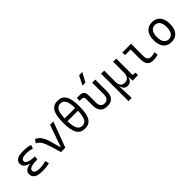

<svg xmlns="http://www.w3.org/2000/svg" viewBox="212 -2124 3678 3678"><g transform="rotate(-45 2051.0 -285.0)"><path d="M305.7 9.8C385.7 9.8 452.6 1 503.9 -13.7L481 -91.3C439 -79.6 390.1 -64.9 309.6 -64.9C218.3 -64.9 172.4 -89.4 172.4 -138.2C172.4 -192.9 241.7 -219.7 379.9 -219.7H396.5L406.2 -293.5C259.8 -299.3 187 -328.6 187 -380.4C187 -428.7 232.9 -452.6 324.2 -452.6C384.3 -452.6 436.5 -443.8 482.4 -425.8L508.8 -499C468.8 -518.1 403.8 -527.3 313.5 -527.3C170.4 -527.3 99.6 -484.9 99.6 -399.9C99.6 -334 142.6 -290.5 230.5 -267.6V-257.8C133.3 -243.7 85 -202.1 85 -133.3C85 -37.6 157.7 9.8 305.7 9.8Z M817.9 0H934.6L1128.9 -517.6H1039.1L881.8 -71.8H876L820.8 -271C783.2 -406.7 732.4 -493.2 640.6 -527.3L592.8 -458C673.3 -427.2 713.4 -342.8 753.4 -210.9Z M1464.8 9.8C1620.6 9.8 1687.5 -102.5 1687.5 -366.2C1687.5 -629.9 1620.6 -742.2 1464.8 -742.2C1309.1 -742.2 1242.2 -629.9 1242.2 -366.2C1242.2 -102.5 1309.1 9.8 1464.8 9.8ZM1464.8 -64.9C1370.6 -64.9 1327.6 -144.5 1322.8 -329.6H1606.9C1602.1 -144.5 1559.1 -64.9 1464.8 -64.9ZM1322.8 -405.8C1328.1 -588.9 1371.1 -667.5 1464.8 -667.5C1558.6 -667.5 1601.6 -588.9 1606.9 -405.8Z M2070.3 9.8C2198.7 9.8 2263.7 -60.5 2263.7 -200.2V-517.6H2179.2V-200.2C2179.2 -111.8 2142.6 -66.9 2070.3 -66.9C1998 -66.9 1960.9 -111.8 1960.9 -200.2V-389.2C1960.9 -481 1926.3 -517.6 1837.4 -517.6H1764.2V-440.9H1821.8C1860.8 -440.9 1876.5 -421.4 1876.5 -372.6V-200.2C1876.5 -60.5 1941.9 9.8 2070.3 9.8ZM2008.8 -609.4H2087.9L2190.4 -794.9H2103Z M2621.1 9.8C2683.1 9.8 2725.6 -26.9 2741.2 -96.2H2748.5L2755.9 4.9L2902.8 0V-65.4L2831.5 -74.2V-517.6H2747.1V-239.3C2747.1 -120.1 2704.1 -73.7 2621.1 -73.7C2547.9 -73.7 2505.9 -122.6 2505.9 -210V-517.6H2421.4V224.6H2508.8L2496.1 -96.2H2503.4C2520 -25.4 2558.6 9.8 2621.1 9.8Z M3314 9.8C3361.3 9.8 3400.4 3.9 3445.3 -10.7L3435.1 -86.4C3396 -73.7 3366.7 -67.9 3340.3 -67.9C3256.8 -67.9 3233.4 -106.9 3233.4 -195.3V-517.6H2997.1V-445.8H3149.4V-190.4C3149.4 -51.3 3198.7 9.8 3314 9.8Z M3808.6 9.8C3949.7 9.8 4031.2 -87.9 4031.2 -258.8C4031.2 -429.7 3949.7 -527.3 3808.6 -527.3C3667.5 -527.3 3585.9 -429.7 3585.9 -258.8C3585.9 -87.9 3667.5 9.8 3808.6 9.8ZM3808.6 -66.9C3722.2 -66.9 3673.3 -136.2 3673.3 -258.8C3673.3 -381.3 3722.2 -450.7 3808.6 -450.7C3895 -450.7 3943.8 -381.3 3943.8 -258.8C3943.8 -136.2 3895 -66.9 3808.6 -66.9Z"/></g></svg>

Font: Cascadia Code SemiLight
Style: Regular
Weight: 350
Monospace: yes
Designer: Aaron Bell
Foundry: Saja Typeworks
Version: Version 2404.023